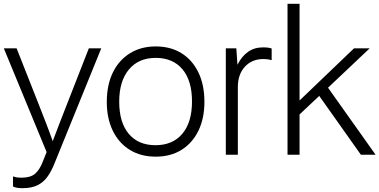

<svg xmlns="http://www.w3.org/2000/svg" viewBox="-25 -810 1986 1005"><path d="M93 175Q59 175 43 166V114H46Q54 117 63.5 118.5Q73 120 89 120Q135 120 159 99Q183 78 199 36L219 -14L-5 -557H62L178 -263Q196 -217 214.5 -169.5Q233 -122 251 -71Q270 -122 288.5 -169.5Q307 -217 325 -263L440 -557H505L260 46Q245 84 224.5 113.5Q204 143 172.5 159Q141 175 93 175Z M790 10Q712 10 654.5 -25.5Q597 -61 565.5 -125.5Q534 -190 534 -276Q534 -365 565.5 -430Q597 -495 655 -531Q713 -567 790 -567Q868 -567 925 -531.5Q982 -496 1013.5 -431Q1045 -366 1045 -277Q1045 -190 1013.5 -125.5Q982 -61 925 -25.5Q868 10 790 10ZM789 -50Q879 -50 929.5 -110Q980 -170 980 -279Q980 -388 930 -447.5Q880 -507 790 -507Q700 -507 649.5 -446Q599 -385 599 -278Q599 -169 649 -109.5Q699 -50 789 -50Z M1157 0V-557H1212L1218 -471Q1240 -515 1273 -538.5Q1306 -562 1352 -562Q1382 -562 1397 -556V-496H1392Q1377 -501 1354 -501Q1294 -501 1257 -461Q1220 -421 1220 -354V0Z M1480 0V-790H1543V-284L1828 -557H1910L1692 -351L1941 0H1864L1646 -308L1543 -211V0Z"/></svg>

Font: BDO Grotesk Light
Style: Regular
Weight: 300
Designer: Deni Anggara
Foundry: Lokal Container
Version: Version 2.000